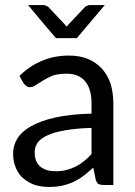

<svg xmlns="http://www.w3.org/2000/svg" viewBox="-20 -737 537 765"><path d="M344.7 -227.5Q283.2 -225.6 240.2 -217.8Q197.3 -210.9 169.9 -198.2Q142.6 -185.5 129.9 -168.9Q118.2 -151.4 118.2 -130.9Q118.2 -110.4 124 -95.7Q130.9 -81.1 141.6 -72.3Q153.3 -63.5 168.9 -58.6Q183.6 -54.7 201.2 -54.7Q224.6 -54.7 244.1 -59.6Q263.7 -64.5 281.2 -73.2Q298.8 -82 314.5 -94.7Q330.1 -107.4 344.7 -123Q344.7 -158.2 344.7 -227.5ZM57.6 -434.6Q99.6 -475.6 148.4 -495.1Q196.3 -515.6 255.9 -515.6Q297.9 -515.6 331.1 -502Q364.3 -487.3 386.7 -462.9Q409.2 -437.5 420.9 -402.3Q431.6 -366.2 431.6 -324.2Q431.6 -215.8 431.6 0Q421.9 0 392.6 0Q379.9 0 372.1 -3.9Q365.2 -8.8 361.3 -21.5Q358.4 -37.1 351.6 -69.3Q331.1 -50.8 312.5 -36.1Q293.9 -22.5 272.5 -11.7Q252 -2.9 227.5 2.9Q204.1 7.8 174.8 7.8Q145.5 7.8 119.1 0Q93.8 -8.8 74.2 -25.4Q54.7 -41 43.9 -66.4Q32.2 -91.8 32.2 -127Q32.2 -156.2 48.8 -184.6Q65.4 -211.9 102.5 -233.4Q139.6 -254.9 199.2 -268.6Q258.8 -282.2 344.7 -284.2Q344.7 -297.9 344.7 -324.2Q344.7 -382.8 319.3 -413.1Q293.9 -443.4 245.1 -443.4Q211.9 -443.4 189.5 -435.5Q168 -426.8 151.4 -416Q134.8 -406.2 123 -398.4Q111.3 -389.6 99.6 -389.6Q90.8 -389.6 85 -394.5Q78.1 -399.4 73.2 -406.2Q68.4 -416 57.6 -434.6ZM397.5 -716.8Q369.1 -683.6 286.1 -585Q265.6 -585 203.1 -585Q174.8 -617.2 91.8 -716.8Q106.4 -716.8 153.3 -716.8Q159.2 -716.8 164.1 -713.9Q169.9 -711.9 172.9 -709Q194.3 -686.5 237.3 -640.6Q239.3 -638.7 241.2 -635.7Q243.2 -633.8 245.1 -630.9Q248 -633.8 250 -635.7Q252 -638.7 253.9 -640.6Q275.4 -664.1 318.4 -709Q321.3 -711.9 327.1 -713.9Q332 -716.8 337.9 -716.8Q357.4 -716.8 397.5 -716.8Z"/></svg>

Font: Lato
Style: Regular
Weight: 400
Designer: Lukasz Dziedzic with Adam Twardoch and Botio Nikoltchev
Version: Version 2.015; 2015-08-06; http://www.latofonts.com/